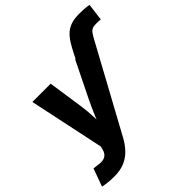

<svg xmlns="http://www.w3.org/2000/svg" viewBox="-261 -906 1287 1287"><g transform="rotate(-45 382.0 -263.0)"><path d="M461.4 -535.6 478.5 -569.8Q498.5 -609.4 517.6 -639.4Q536.6 -669.4 559.6 -690.2Q582.5 -710.9 614.3 -721.4Q646 -731.9 691.9 -731.9Q721.2 -731.9 743.7 -730Q766.1 -728 783.2 -724.6L767.6 -602.5Q756.3 -604 744.4 -604.2Q732.4 -604.5 721.2 -604.5Q700.2 -604.5 687.7 -598.4Q675.3 -592.3 667.2 -581.5Q659.2 -570.8 650.9 -556.6L639.2 -535.6ZM-19 195.8 26.9 69.3 64.5 73.2Q90.3 78.1 109.9 74.2Q129.4 70.3 141.8 57.4Q154.3 44.4 159.2 23.4L165.5 0.5L52.2 -535.6H225.6L263.2 -278.8Q270.5 -226.1 272.5 -172.9Q274.4 -119.6 277.8 -61H238.8Q261.2 -119.6 283.4 -173.1Q305.7 -226.6 331.1 -278.8L457.5 -535.6H639.2L313.5 62.5Q289.1 107.4 257.8 139.6Q226.6 171.9 185.3 189.2Q144 206.5 88.4 206.5Q59.1 206.5 30.5 203.6Q2 200.7 -19 195.8Z"/></g></svg>

Font: Inter 20pt ExtraBold
Style: Italic
Weight: 800
Italic angle: -9.3988°
Version: Version 4.001;git-66647c0bb